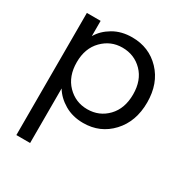

<svg xmlns="http://www.w3.org/2000/svg" viewBox="-186 -699 1049 1100"><g transform="rotate(30 338.0 -148.5)"><path d="M168 -447Q195 -494 248.5 -525.5Q302 -557 373 -557Q485 -557 559 -479.5Q633 -402 633 -276Q633 -150 559 -70.5Q485 9 373 9Q303 9 249.5 -22.5Q196 -54 168 -101V260H77V-548H168ZM540 -276Q540 -369 486.5 -423.5Q433 -478 354 -478Q277 -478 222.5 -422.5Q168 -367 168 -275Q168 -182 222 -126.5Q276 -71 354 -71Q433 -71 486.5 -126.5Q540 -182 540 -276Z"/></g></svg>

Font: SVN-Poppins
Style: Regular
Weight: 400
Designer: Ninad Kale (Devanagari), Jonny Pinhorn (Latin)
Foundry: Indian Type Foundry
Version: Version 3.002 2017